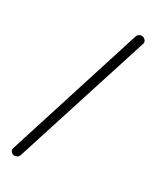

<svg xmlns="http://www.w3.org/2000/svg" viewBox="-226 -771 846 1031"><g transform="rotate(30 197.0 -255.0)"><path d="M53 195Q43 193 36 184.5Q29 176 31 166L301 -685Q305 -696 314.5 -701Q324 -706 334 -704Q345 -702 352 -693Q359 -684 357 -674L85 177Q81 187 71.5 191.5Q62 196 53 195Z"/></g></svg>

Font: Alice
Style: Regular
Weight: 400
Designer: Ksenia Yerulevich
Foundry: Cyreal (http://www.cyreal.org/)
Version: Version 2.003; ttfautohint (v1.8.3)